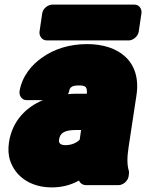

<svg xmlns="http://www.w3.org/2000/svg" viewBox="-20 -768 636 836"><path d="M276 -358C278 -362 280 -366 281 -370C283 -386 291 -396 323 -396C355 -396 360 -388 358 -360H333C314 -360 294 -360 276 -358ZM359 -576C283 -576 216 -555 163 -517C120 -487 76 -438 65 -370C63 -354 73 -332 96 -332H167C92 -301 33 -240 19 -148C15 -119 16 -93 24 -69C47 0 112 48 206 48C251 48 290 37 324 18C328 29 340 38 354 38H497C513 38 536 23 540 0L541 -8C542 -13 542 -19 541 -24C533 -50 533 -82 540 -128L574 -352C597 -500 498 -576 359 -576ZM237 -159C241 -188 258 -202 313 -202H333L327 -160C315 -147 293 -136 265 -136C241 -136 235 -147 237 -159ZM541 -592C557 -592 580 -607 584 -630L596 -711C598 -727 588 -748 565 -748H208C192 -748 168 -734 164 -711L152 -630C150 -614 161 -592 184 -592Z"/></svg>

Font: Asimov Print
Style: EIt
Weight: 500
Designer: Google
Version: Version 2.000980; 2014